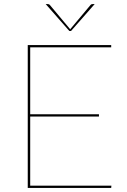

<svg xmlns="http://www.w3.org/2000/svg" viewBox="-20 -921 622 941"><path d="M526 -11 525 0H116V-700H525V-689H128V-361H465V-350H128V-11ZM444 -901 328 -769H320L204 -901H214Q216.5 -901 219 -900.2Q221.5 -899.5 224 -897L322 -780L324 -777L326 -780L424 -897Q426.5 -899.5 429 -900.2Q431.5 -901 434 -901Z"/></svg>

Font: Lato 2
Style: Regular
Weight: 100
Designer: Lukasz Dziedzic with Adam Twardoch and Botio Nikoltchev
Foundry: tyPoland Lukasz Dziedzic
Version: Version 2.015; 2015-08-06; http://www.latofonts.com/